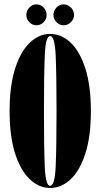

<svg xmlns="http://www.w3.org/2000/svg" viewBox="-20 -870 471 900"><path d="M215 11Q162.5 11 119.2 -30.2Q76 -71.5 50.5 -151.5Q25 -231.5 25 -349Q25 -467 50.5 -547.5Q76 -628 119.2 -669.5Q162.5 -711 215 -711Q268.5 -711 311.8 -669.5Q355 -628 380.5 -547.5Q406 -467 406 -349Q406 -231.5 380.5 -151.5Q355 -71.5 311.8 -30.2Q268.5 11 215 11ZM215 1Q237 1 241 -89.8Q245 -180.5 245 -349Q245 -517.5 241 -609.2Q237 -701 215 -701Q193.5 -701 189.8 -609.2Q186 -517.5 186 -349Q186 -180.5 189.8 -89.8Q193.5 1 215 1ZM278.5 -751.5Q259 -751.5 244.8 -766Q230.5 -780.5 230.5 -799.5Q230.5 -820 244.8 -834.8Q259 -849.5 278.5 -849.5Q297.5 -849.5 312.2 -834.8Q327 -820 327 -799.5Q327 -780.5 312.2 -766Q297.5 -751.5 278.5 -751.5ZM150.5 -751.5Q131.5 -751.5 117.5 -766Q103.5 -780.5 103.5 -799.5Q103.5 -820 117.5 -834.8Q131.5 -849.5 150.5 -849.5Q170.5 -849.5 184.5 -834.8Q198.5 -820 198.5 -799.5Q198.5 -780.5 184.5 -766Q170.5 -751.5 150.5 -751.5Z"/></svg>

Font: Imbue 100pt Black
Style: Regular
Weight: 900
Designer: Tyler Finck
Foundry: Etcetera Type Company
Version: Version 1.102; ttfautohint (v1.8.3)